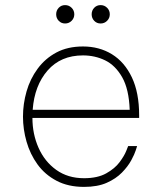

<svg xmlns="http://www.w3.org/2000/svg" viewBox="-20 -722 635 752"><path d="M374 -630Q359 -630 349 -640.5Q339 -651 339 -666Q339 -681 349 -691.5Q359 -702 374 -702Q389 -702 399.5 -691.5Q410 -681 410 -666Q410 -651 399.5 -640.5Q389 -630 374 -630ZM235 -630Q220 -630 210 -640.5Q200 -651 200 -666Q200 -681 210 -691.5Q220 -702 235 -702Q250 -702 260.5 -691.5Q271 -681 271 -666Q271 -651 260.5 -640.5Q250 -630 235 -630ZM309 10Q247 10 201.5 -14Q156 -38 127 -78Q98 -118 84 -167Q70 -216 70 -265Q70 -315 84 -364Q98 -413 127.5 -453Q157 -493 201 -516.5Q245 -540 305 -540Q369 -540 418.5 -509.5Q468 -479 496.5 -419Q525 -359 525 -270V-260H107Q107 -197 131 -143Q155 -89 200.5 -56.5Q246 -24 309 -24Q362 -24 396 -43Q430 -62 448.5 -87Q467 -112 474.5 -131Q482 -150 482 -150H517Q517 -150 512 -134Q507 -118 494 -94Q481 -70 457.5 -46Q434 -22 398 -6Q362 10 309 10ZM108 -292H488Q485 -373 458.5 -419.5Q432 -466 392 -485.5Q352 -505 305 -505Q218 -505 166.5 -446Q115 -387 108 -292Z"/></svg>

Font: Be Vietnam Pro Thin
Style: Regular
Weight: 100
Designer: Lam Bao, Tony Le, Vietanh Nguyen
Foundry: Yellow Type Foundry
Version: Version 1.002; ttfautohint (v1.8.3)